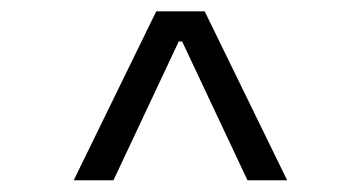

<svg xmlns="http://www.w3.org/2000/svg" viewBox="-20 -713 626 333"><path d="M107.9 -400.4H176.8L290 -641.1H295.9L409.2 -400.4H478L335 -693.4H251Z"/></svg>

Font: Cascadia Mono Light
Style: Regular
Weight: 300
Monospace: yes
Designer: Aaron Bell
Foundry: Saja Typeworks
Version: Version 2404.023